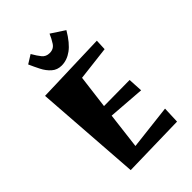

<svg xmlns="http://www.w3.org/2000/svg" viewBox="-257 -999 1119 1119"><g transform="rotate(-45 302.5 -439.5)"><path d="M140 9 93 -650 534 -664 531 -597 320 -572 294 -365 507 -367 512 -277 286 -294 259 -71 535 -103 531 0ZM287 -706Q251 -706 226 -728Q201 -750 184 -783.5Q167 -817 153 -849L206 -882Q225 -849 242 -828Q259 -807 289 -807Q322 -807 339 -833Q356 -859 368 -888L452 -833Q412 -765 371.5 -735.5Q331 -706 287 -706Z"/></g></svg>

Font: Joti One
Style: Regular
Weight: 400
Designer: Eduardo Rodriguez Tunni
Foundry: Eduardo Rodriguez Tunni
Version: Version 1.002; ttfautohint (v1.8.4.7-5d5b);gftools[0.9.24]